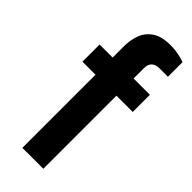

<svg xmlns="http://www.w3.org/2000/svg" viewBox="-242 -761 791 791"><g transform="rotate(45 153.5 -365.5)"><path d="M90 0V-426H14V-526H90V-593Q90 -628 101.5 -659.5Q113 -691 142 -711Q171 -731 223 -731Q238 -731 253.5 -729Q269 -727 283 -723.5Q297 -720 307 -716V-631H257Q235 -631 223.5 -619.5Q212 -608 212 -586V-526H307V-426H212V0Z"/></g></svg>

Font: Archivo SemiBold SemiBold
Style: Regular
Weight: 600
Version: Version 2.001